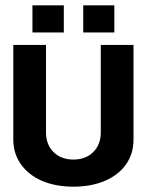

<svg xmlns="http://www.w3.org/2000/svg" viewBox="-20 -689 552 722"><path d="M30 -164V-520H153V-191Q153 -145 181.5 -117Q210 -89 256 -89Q302 -89 330.5 -117Q359 -145 359 -191V-520H482V-164Q482 -111 454 -71Q426 -31 374.5 -9Q323 13 256 13Q189 13 138 -9Q87 -31 58.5 -71.5Q30 -112 30 -164ZM220 -669V-567H102V-669ZM293 -669H410V-567H293Z"/></svg>

Font: Non Bureau Medium
Style: Regular
Weight: 500
Designer: Jona Saucedo
Foundry: Non Foundry
Version: Version 1.000; ttfautohint (v1.8.4)